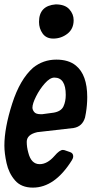

<svg xmlns="http://www.w3.org/2000/svg" viewBox="-31 -849 423 876"><path d="M212 -673Q180 -673 163.5 -696Q147 -719 147 -749Q147 -823 223 -829Q265 -829 285 -807Q305 -785 305 -757Q305 -717 276.5 -695Q248 -673 212 -673ZM119 7Q66 7 37.5 -26Q9 -59 -1 -104.5Q-11 -150 -11 -185Q-11 -265 24.5 -376Q60 -487 120 -540Q166 -577 226 -577Q282 -577 315 -550Q367 -508 367 -406Q367 -370 361 -334L357 -313Q345 -272 305 -265L139 -246Q91 -235 91 -202Q91 -178 98 -153Q111 -100 150 -100Q185 -100 218 -138Q241 -165 256 -165L263 -164L289 -155Q303 -150 303 -136Q303 -127 297 -118Q219 7 119 7ZM162 -328 214 -335Q248 -341 258.5 -363.5Q269 -386 269 -416Q269 -495 217 -495Q197 -495 173.5 -468.5Q150 -442 133.5 -409Q117 -376 117 -358Q117 -348 125 -338Q133 -328 154 -328Z"/></svg>

Font: Bangerz
Style: Regular
Weight: 400
Designer: vernon adams
Foundry: Vernon Adams
Version: Version 2.10;February 7, 2025;FontCreator 13.0.0.2683 64-bit